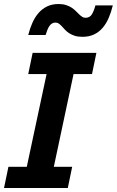

<svg xmlns="http://www.w3.org/2000/svg" viewBox="-25 -940 584 960"><path d="M314 0H-4.9L17.1 -106H108.9L208 -569.8H116.2L138.2 -675.8H457L435.1 -569.8H342.8L244.1 -106H335.9ZM116.2 -765.1Q124.5 -797.9 137 -825.9Q149.4 -854 167.7 -875Q186 -896 210.7 -908Q235.4 -919.9 268.1 -919.9Q289.1 -919.9 304.9 -914.8Q320.8 -909.7 332.5 -902.1Q344.2 -894.5 353.3 -885.5Q362.3 -876.5 370.1 -868.9Q377.9 -861.3 385.5 -856.2Q393.1 -851.1 402.3 -851.1Q423.8 -851.1 434.3 -868.2Q444.8 -885.3 452.1 -913.1H539.1Q530.8 -878.9 518.3 -850.1Q505.9 -821.3 487.8 -800.3Q469.7 -779.3 444.8 -767.6Q419.9 -755.9 387.2 -755.9Q364.3 -755.9 348.1 -761.2Q332 -766.6 320.1 -774.4Q308.1 -782.2 299.8 -791.5Q291.5 -800.8 284.2 -808.6Q276.9 -816.4 269.5 -821.8Q262.2 -827.1 252.4 -827.1Q242.7 -827.1 235.4 -822.8Q228 -818.4 222.2 -810.1Q216.3 -801.8 211.9 -790.3Q207.5 -778.8 203.1 -765.1Z"/></svg>

Font: Clear Sans
Style: Bold Italic
Weight: 700
Italic angle: -12°
Foundry: Intel Corporation
Version: Version 1.00